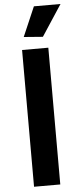

<svg xmlns="http://www.w3.org/2000/svg" viewBox="-63 -1002 433 1035"><g transform="rotate(-5 153.0 -484.5)"><path d="M78 -740H220V0H78ZM93 -809 162 -969H306L196 -801Z"/></g></svg>

Font: Encode Sans Normal
Style: SemiBold
Weight: 600
Designer: Pablo Impallari, Andres Torresi
Foundry: Pablo Impallari, Andres Torresi
Version: Version 1.000; ttfautohint (v1.00) -l 8 -r 50 -G 200 -x 14 -